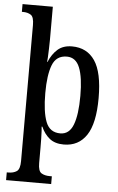

<svg xmlns="http://www.w3.org/2000/svg" viewBox="-64 -803 666 1086"><g transform="rotate(5 269.0 -260.0)"><path d="M13 240V196H22Q51 196 69.5 183.5Q88 171 88 125V-647Q88 -693 70 -704.5Q52 -716 26 -716H19V-760H191V-572Q191 -551 190 -523Q189 -495 188 -472.5Q187 -450 186 -446H188Q207 -492 238 -519Q269 -546 319 -546Q404 -546 449 -479.5Q494 -413 494 -268Q494 -124 449 -56.5Q404 11 320 11Q270 11 239.5 -13.5Q209 -38 191 -79H187Q188 -74 189 -54.5Q190 -35 190.5 -10Q191 15 191 38V128Q191 173 209.5 184.5Q228 196 257 196H269V240ZM295 -50Q346 -50 368 -107Q390 -164 390 -271Q390 -376 368 -431Q346 -486 295 -486Q235 -486 213 -429.5Q191 -373 191 -270Q191 -164 213 -107Q235 -50 295 -50Z"/></g></svg>

Font: Noto Serif Lao Condensed Medium
Style: Regular
Weight: 500
Width: 3
Designer: Monotype Design Team
Foundry: Monotype Imaging Inc.
Version: Version 2.003; ttfautohint (v1.8.4.7-5d5b)